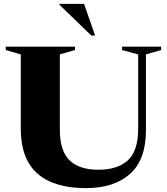

<svg xmlns="http://www.w3.org/2000/svg" viewBox="-20 -955 859 988"><path d="M691 -293V-675L608 -697.5V-715H809V-697.5L731 -675V-285Q731 -133 649 -60Q567 13 422 13Q257 13 172 -62.5Q87 -138 87 -291.5V-675L9.5 -697.5V-715H366V-697.5L288 -675V-287Q288 -178.5 338 -130Q388 -81.5 486.5 -81.5Q583.5 -81.5 637.2 -129.2Q691 -177 691 -293ZM469.5 -772H450L286 -930.5V-935H412.5Z"/></svg>

Font: Newsreader Display
Style: Bold
Weight: 700
Designer: Hugues Gentile
Foundry: Production Type
Version: Version 1.001